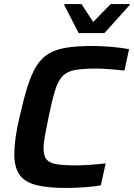

<svg xmlns="http://www.w3.org/2000/svg" viewBox="-20 -924 664 952"><path d="M306 8Q216 8 159.5 -6.5Q103 -21 77 -57.5Q51 -94 51 -160Q51 -195 57 -240Q63 -285 77 -344Q97 -433 116.5 -495Q136 -557 160.5 -596.5Q185 -636 220.5 -657.5Q256 -679 308.5 -687.5Q361 -696 436 -696Q482 -696 534.5 -691.5Q587 -687 620 -680L597 -574Q552 -579 517 -581.5Q482 -584 459 -584Q392 -584 352.5 -577Q313 -570 290.5 -547Q268 -524 253 -475.5Q238 -427 221 -344Q210 -291 203 -252.5Q196 -214 196 -188Q196 -150 211.5 -132.5Q227 -115 262.5 -109.5Q298 -104 357 -104Q390 -104 431 -107Q472 -110 504 -114L480 -5Q447 1 398 4.5Q349 8 306 8ZM370 -760 299 -898 300 -904H384L442 -815L529 -904H624L622 -898L498 -760Z"/></svg>

Font: Saira SemiBold
Style: Italic
Weight: 600
Italic angle: -12°
Designer: Hector Gatti with collaboration of the Omnibus-Type team
Foundry: Omnibus-Type
Version: Version 1.100; ttfautohint (v1.8.3)